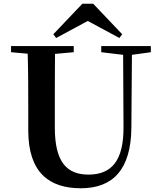

<svg xmlns="http://www.w3.org/2000/svg" viewBox="-20 -987 858 1026"><path d="M478 -967H420L265 -804L280 -784L449 -875L618 -784L633 -804ZM521 -708 638 -694 640 -312C642 -128 576 -54 453 -54C337 -54 273 -121 273 -305V-401C273 -501 273 -600 274 -699L374 -708V-741H39V-708L128 -700C131 -600 131 -500 131 -401V-290C131 -63 245 19 412 19C585 19 680 -83 682 -304L685 -694L786 -708V-741H521Z"/></svg>

Font: Noto Serif SC
Style: Bold
Weight: 700
Designer: Ryoko NISHIZUKA 西塚涼子 (kana & ideographs); Frank Grießhammer (Latin, Greek & Cyrillic); Wenlong ZHANG 张文龙 (bopomofo); San
Foundry: Adobe
Version: Version 2.001;hotconv 1.1.0;makeotfexe 2.6.0